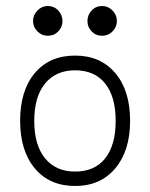

<svg xmlns="http://www.w3.org/2000/svg" viewBox="-20 -606 500 639"><path d="M230 13Q145 13 96 -45.5Q47 -104 47 -204Q47 -305 96 -363Q145 -421 230 -421Q314 -421 363.5 -363Q413 -305 413 -204Q413 -104 363.5 -45.5Q314 13 230 13ZM230 -35Q295 -35 330 -79Q365 -123 365 -204Q365 -284 330 -328Q295 -372 230 -372Q166 -372 130 -328Q94 -284 94 -204Q94 -123 130 -79Q166 -35 230 -35ZM139 -487Q119 -487 104.5 -501.5Q90 -516 90 -536Q90 -556 104.5 -571Q119 -586 139 -586Q160 -586 174 -571Q188 -556 188 -536Q188 -516 174 -501.5Q160 -487 139 -487ZM320 -487Q299 -487 285 -501.5Q271 -516 271 -536Q271 -556 285 -571Q299 -586 320 -586Q340 -586 354.5 -571Q369 -556 369 -536Q369 -516 354.5 -501.5Q340 -487 320 -487Z"/></svg>

Font: Kurewa Gothic CJK TC Regular
Style: Regular
Weight: 400
Designer: Max Yao
Foundry: Max-Everyday
Version: Version 1.071; ttfautohint (v1.8.3)